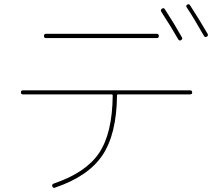

<svg xmlns="http://www.w3.org/2000/svg" viewBox="-20 -862 1040 919"><path d="M833 -673.8Q799.8 -732.4 752 -805.7Q747.1 -814.5 754.9 -820.3Q763.7 -826.2 768.6 -818.4Q811.5 -752.9 850.6 -683.6Q855.5 -674.8 846.7 -669.9Q837.9 -665 833 -673.8ZM956.1 -690.4Q906.2 -778.3 874 -826.2Q868.2 -835 876 -839.8Q884.8 -844.7 889.6 -836.9Q937.5 -762.7 973.6 -700.2Q978.5 -691.4 969.7 -686.5Q960.9 -681.6 956.1 -690.4ZM200.2 -679.7Q190.4 -679.7 190.4 -689.9Q190.4 -700.2 200.2 -700.2H730.5Q740.2 -700.2 740.2 -689.9Q740.2 -679.7 730.5 -679.7ZM89.8 -410.2Q80.1 -410.2 80.1 -419.9Q80.1 -429.7 89.8 -429.7H889.6Q899.4 -429.7 899.9 -419.9Q900.4 -410.2 889.6 -410.2H544.9Q540 -410.2 540 -404.3Q538.1 -219.7 470.2 -118.7Q402.3 -17.6 243.2 36.1Q234.4 40 230.5 30.3Q226.6 21.5 237.3 16.6Q390.6 -35.2 454.1 -129.4Q517.6 -223.6 519.5 -404.3Q519.5 -410.2 514.6 -410.2Z"/></svg>

Font: Rounded Mgen+ 1m thin
Style: Regular
Weight: 100
Designer: [Source Han Sans]
Ryoko NISHIZUKA  (kana & ideographs); Paul D. Hunt (Latin, Greek & Cyrillic); Wenlong ZHANG  (bopomofo
Version: Version 1.059.20150602